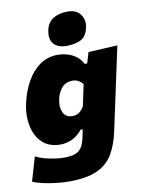

<svg xmlns="http://www.w3.org/2000/svg" viewBox="-112 -817 815 1092"><g transform="rotate(-10 295.0 -271.0)"><path d="M198.5 205.5Q159.5 205.5 119.2 200.5Q79 195.5 44.5 187.5Q10 179.5 -11 170L29.5 31Q52 43 81.8 51Q111.5 59 141 63Q170.5 67 192 67Q235 67 259.8 57Q284.5 47 297.2 23.8Q310 0.5 317.5 -38.5L324.5 -73.5H312.5Q286 -40.5 253 -25.2Q220 -10 186 -10Q121 -10 82 -46.8Q43 -83.5 30.5 -143.5Q24.5 -171 24.5 -200.5Q24.5 -235 32.5 -272Q47 -341 77.8 -396.2Q108.5 -451.5 154 -483.5Q199.5 -515.5 258 -515.5Q303 -515.5 342.2 -495.8Q381.5 -476 400 -438H414.5L433.5 -500.5L601.5 -509.5Q588 -446 575 -386Q562 -325.5 549 -264.5L499 -32Q483 44 451.8 97Q420.5 150 360.5 177.8Q300.5 205.5 198.5 205.5ZM280.5 -157.5Q323 -157.5 348 -202L374.5 -326Q364.5 -339 349.2 -347.5Q334 -356 314.5 -356Q276.5 -356 253.5 -330.2Q230.5 -304.5 222.5 -265.5Q218.5 -248 218.5 -232.5Q218.5 -208.5 227.5 -189.5Q241.5 -157.5 280.5 -157.5ZM317 -556.5Q267.5 -556.5 243.5 -583.5Q226.5 -602.5 226.5 -633.5Q226.5 -646.5 229.5 -662Q239 -707.5 272.8 -727.8Q306.5 -748 356.5 -748Q405.5 -748 429 -716.5Q446.5 -693 446.5 -663.5Q446.5 -653 444 -641.5Q433.5 -590.5 400.2 -573.5Q367 -556.5 317 -556.5Z"/></g></svg>

Font: Heraclito ExtraBold
Style: Italic
Weight: 800
Italic angle: -12°
Designer: Kostas Bartsokas (font) & Cristiano Sobral (main changes)
Foundry: Kostas Bartsokas (font) & Cristiano Sobral (main changes)
Version: Version 1.00;July 8, 2020;FontCreator 13.0.0.2655 64-bit